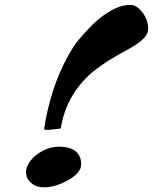

<svg xmlns="http://www.w3.org/2000/svg" viewBox="-20 -733 633 795"><path d="M162.6 -199.2Q188.5 -366.7 258.8 -496.1Q282.7 -540.5 306.6 -569.1Q330.6 -597.7 354 -621.8Q377.4 -646 404.3 -666Q467.3 -712.9 518.6 -712.9Q544.4 -712.9 567.4 -684.6Q593.3 -652.8 593.3 -613.8Q593.3 -581.1 543.9 -548.8Q521.5 -534.2 492.2 -518.6Q462.9 -502.9 431.4 -483.4Q399.9 -463.9 368.2 -438.7Q336.4 -413.6 309.6 -379.9Q248 -303.7 231.4 -200.7Q226.6 -200.7 215.3 -199Q204.1 -197.3 192.4 -196.3Q162.6 -192.9 162.6 -199.2ZM130.9 -91.8Q175.3 -125.5 223.6 -125.5Q272 -125.5 294.2 -105.5Q316.4 -85.4 316.4 -53.2Q316.4 -16.6 259.8 14.2Q208 42.5 164.1 42.5Q133.3 42.5 116.9 30.5Q100.6 18.6 94.2 7.1Q87.9 -4.4 87.9 -21.5Q87.9 -38.6 99.6 -57.6Q111.3 -76.7 130.9 -91.8Z"/></svg>

Font: Molle
Style: Regular
Weight: 400
Italic angle: -22°
Designer: Elena Albertoni
Foundry: Elena Albertoni
Version: Version 1.001; ttfautohint (v0.92) -l 12 -r 12 -G 200 -x 10 